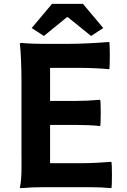

<svg xmlns="http://www.w3.org/2000/svg" viewBox="-20 -968 655 993"><path d="M91 -370V-185C91 -122 94 -46 83 0C83 2 83 5 91 5C120 2 167 0 207 0H323H440C480 0 527 2 556 5C560 0 560 -124 556 -131C504 -127 452 -124 398 -124H239V-322H369C412 -322 466 -320 498 -316C502 -322 502 -446 498 -452C455 -448 412 -446 369 -446H239V-617H392C443 -617 507 -614 545 -610C549 -617 549 -741 545 -751C470 -745 395 -741 318 -741H204C165 -741 119 -743 91 -746C88 -746 83 -746 83 -741C88 -695 91 -619 91 -556V-370ZM196 -885 144 -823 207 -782 326 -879H331L451 -782L514 -823L409 -948H329H249Z"/></svg>

Font: GenSekiGothic2 TW B
Style: Regular
Weight: 700
Version: Version 2.100;PS 2.1;hotconv 16.6.51;makeotf.lib2.5.65220 DE